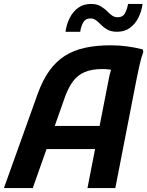

<svg xmlns="http://www.w3.org/2000/svg" viewBox="-30 -959 751 979"><path d="M-10 0 162 -480Q187 -550 221.5 -598Q256 -646 301 -674.5Q346 -703 404 -715.5Q462 -728 534 -728Q578 -728 618.5 -722.5Q659 -717 698 -707L701 -695Q690 -666 681 -625Q672 -584 666 -554L558 0H416L524 -553Q528 -576 534.5 -597Q541 -618 550 -632L557 -597Q547 -602 528.5 -604.5Q510 -607 493 -607Q438 -607 402 -591.5Q366 -576 343.5 -546Q321 -516 304 -472L137 0ZM169 -199 205 -317H510L487 -199ZM304 -797Q309 -835 325.5 -867.5Q342 -900 369 -919.5Q396 -939 434 -939Q464 -939 484.5 -926.5Q505 -914 519 -899Q530 -888 542 -879.5Q554 -871 570 -871Q596 -871 607 -891Q618 -911 623 -939H697Q692 -901 675.5 -868.5Q659 -836 632 -816.5Q605 -797 567 -797Q537 -797 517 -808.5Q497 -820 483 -835Q471 -847 459 -856Q447 -865 431 -865Q406 -865 394.5 -845Q383 -825 379 -797Z"/></svg>

Font: Kufam SemiBold
Style: Italic
Weight: 600
Italic angle: -11°
Designer: Artur Schmal
Foundry: Original Type
Version: Version 1.301; ttfautohint (v1.8.3)